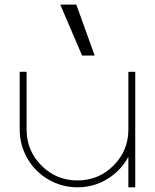

<svg xmlns="http://www.w3.org/2000/svg" viewBox="-20 -798 660 818"><path d="M383.3 -561.5H329.6L236.8 -778.3H305.2ZM310.1 0Q243.2 0 186.5 -33Q129.9 -65.9 96.9 -122.6Q64 -179.2 64 -246.1V-492.2H93.3V-246.1Q93.3 -156.2 156.5 -92.8Q219.7 -29.3 310.1 -29.3Q400.4 -29.3 463.6 -92.8Q526.9 -156.2 526.9 -246.1V-492.2H556.2V0H526.9V-129.9Q495.1 -70.8 437.3 -35.4Q379.4 0 310.1 0Z"/></svg>

Font: Cherry
Style: Light
Weight: 300
Designer: Amin Abedi
Version: Version 1.00 ; ttfautohint (v1.6)